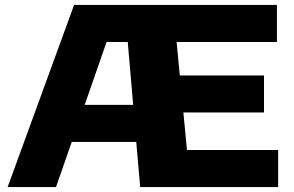

<svg xmlns="http://www.w3.org/2000/svg" viewBox="-20 -760 1195 780"><path d="M11 0 281 -740H1105V-589.5H697.5L710.5 -453.5H1052.5V-303H725L739.5 -150.5H1110V0H549.5L533.5 -183.5H271.5L207.5 0ZM413 -589.5 324 -334H521L499 -589.5Z"/></svg>

Font: Encode Sans Expanded ExtraBold
Style: Regular
Weight: 800
Width: 7
Designer: Multiple Designers
Foundry: Impallari Type
Version: Version 3.000; ttfautohint (v1.8.3) -l 8 -r 50 -G 200 -x 14 